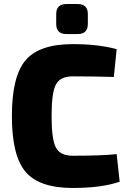

<svg xmlns="http://www.w3.org/2000/svg" viewBox="-20 -921 636 953"><path d="M310 -901H365Q416 -901 416 -851V-802Q416 -752 365 -752H310Q259 -752 259 -802V-851Q259 -901 310 -901ZM559 -156 574 -19Q484 12 341 12Q175 12 107 -68Q39 -148 39 -345Q39 -542 107 -622Q175 -702 341 -702Q467 -702 559 -677L545 -539Q443 -542 341 -542Q279 -542 257.5 -501.5Q236 -461 236 -345Q236 -229 257.5 -188.5Q279 -148 341 -148Q486 -148 559 -156Z"/></svg>

Font: Exo 2.0 Extra Bold
Style: Regular
Weight: 800
Designer: Natanael Gama
Version: Version 1.001;PS 001.001;hotconv 1.0.70;makeotf.lib2.5.58329